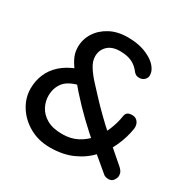

<svg xmlns="http://www.w3.org/2000/svg" viewBox="-160 -864 1020 1028"><g transform="rotate(30 349.5 -350.0)"><path d="M277 10Q206 10 150 -21.5Q94 -53 62 -104Q30 -155 30 -212Q30 -260 47.5 -301.5Q65 -343 100.5 -375Q136 -407 191 -428L257 -360Q185 -344 158.5 -309Q132 -274 132 -227Q132 -192 149 -159.5Q166 -127 202.5 -106Q239 -85 298 -85Q351 -85 391.5 -106.5Q432 -128 461 -163.5Q490 -199 508 -242.5Q526 -286 533 -332Q535 -346 544 -353.5Q553 -361 574 -361Q596 -361 608.5 -344Q621 -327 618 -303Q609 -245 584 -189.5Q559 -134 517 -88.5Q475 -43 415 -16.5Q355 10 277 10ZM632 0Q623 0 615.5 -2.5Q608 -5 604 -8Q535 -65 476.5 -115Q418 -165 366.5 -214.5Q315 -264 265 -320Q230 -360 201.5 -394Q173 -428 155.5 -461Q138 -494 138 -531Q138 -579 163.5 -619.5Q189 -660 235.5 -685Q282 -710 346 -710Q416 -710 468.5 -685.5Q521 -661 540 -624Q541 -623 544.5 -613.5Q548 -604 548 -591Q548 -576 536 -564Q524 -552 504 -552Q491 -552 483 -557Q475 -562 471 -567Q449 -597 419.5 -611Q390 -625 346 -625Q296 -625 269.5 -599Q243 -573 243 -535Q243 -504 263.5 -472Q284 -440 311.5 -410.5Q339 -381 362 -356Q396 -319 436.5 -279.5Q477 -240 517.5 -204Q558 -168 593 -138Q628 -108 652 -87Q663 -77 668.5 -67Q674 -57 674 -43Q674 -32 664 -16Q654 0 632 0Z"/></g></svg>

Font: Quicksand Light SemiBold
Style: Regular
Weight: 600
Version: Version 3.006